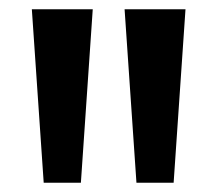

<svg xmlns="http://www.w3.org/2000/svg" viewBox="-20 -828 468 413"><path d="M74 -435 48.5 -808H179.5L154 -435ZM273.5 -435 248 -808H379L353.5 -435Z"/></svg>

Font: Encode Sans SemiBold
Style: Regular
Weight: 600
Designer: Multiple Designers
Foundry: Impallari Type
Version: Version 2.000